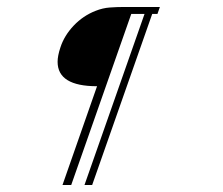

<svg xmlns="http://www.w3.org/2000/svg" viewBox="-20 -530 640 550"><path d="M159 0 258 -283Q145 -283 145 -353Q145 -370 153 -394Q164 -428 191 -456.5Q218 -485 254 -499Q274 -507 294.5 -508.5Q315 -510 334 -510H438L431 -490H416L244 0H222L394 -490H356L184 0Z"/></svg>

Font: Grey Qo
Style: Regular
Weight: 400
Designer: Robert E. Leuschke
Foundry: Robert E. Leuschke
Version: Version 2.010